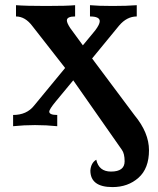

<svg xmlns="http://www.w3.org/2000/svg" viewBox="-20 -493 619 750"><path d="M419.4 237.8Q333 237.8 333 172.9Q335.4 143.1 356 130.9Q366.2 177.2 413.6 177.2Q466.8 177.2 466.8 137.2Q466.8 106.9 456.1 92.3L266.1 -179.2L197.8 -96.7Q172.4 -65.9 172.4 -56.6Q172.9 -43.9 203.6 -43.9V0Q161.1 -4.4 116.7 -4.4Q73.7 -4.4 31.2 0V-43.9Q84.5 -43.9 113.3 -80.6L234.4 -227.5L106.9 -390.6Q78.6 -428.7 42.5 -428.7V-472.7Q80.6 -469.7 160.2 -469.7Q241.7 -469.7 273.4 -472.7V-428.7Q241.2 -428.7 241.2 -413.1Q241.2 -403.3 254.4 -383.3L303.7 -315.9L352.1 -374.5Q369.6 -397.9 369.6 -410.2Q369.6 -428.7 331.5 -428.7V-472.7Q363.3 -469.7 419.9 -469.7Q475.6 -469.7 514.2 -472.7V-428.7Q475.6 -428.7 445.3 -393.1L339.8 -264.6L505.4 -43Q562 25.4 562 93.8Q562 165 521 201.4Q480 237.8 419.4 237.8Z"/></svg>

Font: Kelvinch
Style: Bold
Weight: 700
Designer: Paul James Miller
Foundry: High-Logic / Made with FontCreator
Version: Version 3.501;March 28, 2021;FontCreator 13.0.0.2683 64-bit